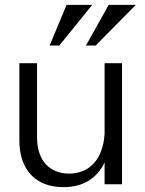

<svg xmlns="http://www.w3.org/2000/svg" viewBox="-20 -761 598 793"><path d="M265 -44C188 -44 133 -95 133 -194V-500H60V-181C60 -61 126 12 242 12C326 12 382 -27 412 -90V0H484V-500H412V-208C405 -102 349 -44 265 -44ZM185 -573H225L361 -741H255ZM335 -573H375L541 -741H429Z"/></svg>

Font: Absans
Style: Regular
Weight: 400
Designer: Valerio Monopoli
Version: Version 1.200;Glyphs 3.2 (3217)